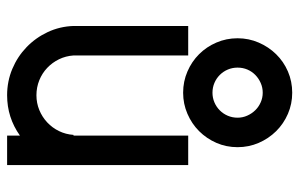

<svg xmlns="http://www.w3.org/2000/svg" viewBox="-175 -688 866 556"><g transform="rotate(90 258.0 -410.0)"><path d="M248.5 -737.8Q233.4 -737.8 220.2 -731.9Q207 -726.1 197 -716.3Q187 -706.5 181.4 -693.4Q175.8 -680.2 175.8 -665Q175.8 -649.9 181.4 -636.7Q187 -623.5 197 -613.5Q207 -603.5 220.2 -597.9Q233.4 -592.3 248.5 -592.3Q263.2 -592.3 276.4 -597.9Q289.6 -603.5 299.6 -613.5Q309.6 -623.5 315.2 -636.7Q320.8 -649.9 320.8 -665Q320.8 -679.7 314.9 -692.9Q309.1 -706.1 299.3 -716.1Q289.6 -726.1 276.4 -731.9Q263.2 -737.8 248.5 -737.8ZM248.5 -823.2Q280.8 -823.2 309.6 -810.8Q338.4 -798.3 359.9 -776.6Q381.3 -754.9 393.8 -726.1Q406.2 -697.3 406.2 -665Q406.2 -632.3 393.8 -603.8Q381.3 -575.2 359.9 -553.7Q338.4 -532.2 309.6 -519.8Q280.8 -507.3 248.5 -507.3Q215.8 -507.3 187 -519.8Q158.2 -532.2 137 -553.5Q115.7 -574.7 103.3 -603.5Q90.8 -632.3 90.8 -665Q90.8 -697.3 103.3 -726.1Q115.7 -754.9 137 -776.6Q158.2 -798.3 187 -810.8Q215.8 -823.2 248.5 -823.2ZM458 -522V2.4H372.6V-34.7Q320.3 2.4 255.9 2.4Q215.3 2.4 179.4 -12.7Q143.6 -27.8 116.5 -54Q89.4 -80.1 73 -115Q56.6 -149.9 55.2 -189.9V-522H140.6V-189.9Q142.1 -167.5 151.6 -147.9Q161.1 -128.4 176.5 -113.8Q191.9 -99.1 212.4 -90.8Q232.9 -82.5 255.9 -82.5Q278.3 -82.5 298.6 -90.8Q318.8 -99.1 334.5 -113.8Q350.1 -128.4 359.6 -147.9Q369.1 -167.5 370.6 -189.9H372.6V-522Z"/></g></svg>

Font: Proletarsk
Style: Regular
Weight: 400
Designer: Peter Wiegel, original typeface by Carl Albert Fahrenwaldt 1901
Foundry: Peter Wiegel
Version: Version 1.000 2010 initial release